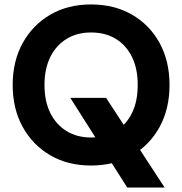

<svg xmlns="http://www.w3.org/2000/svg" viewBox="-20 -732 819 863"><path d="M552 111 296 -292H457L720 111ZM389 12Q285 12 206 -34Q127 -80 82 -161.5Q37 -243 37 -350Q37 -457 82 -538.5Q127 -620 206 -666Q285 -712 389 -712Q494 -712 573.5 -666Q653 -620 697.5 -538.5Q742 -457 742 -350Q742 -243 697.5 -161.5Q653 -80 573.5 -34Q494 12 389 12ZM389 -114Q454 -114 501 -143Q548 -172 573.5 -224.5Q599 -277 599 -350Q599 -423 573.5 -475.5Q548 -528 501 -557Q454 -586 389 -586Q326 -586 279 -557Q232 -528 206 -475.5Q180 -423 180 -350Q180 -277 206 -224.5Q232 -172 279 -143Q326 -114 389 -114Z"/></svg>

Font: DM Sans 36pt ExtraBold
Style: Regular
Weight: 800
Designer: Colophon Foundry, Jonny Pinhorn
Foundry: Colophon Foundry
Version: Version 4.004;gftools[0.9.30]